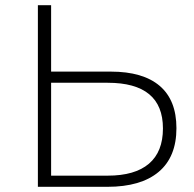

<svg xmlns="http://www.w3.org/2000/svg" viewBox="-20 -720 748 740"><path d="M407 -444Q531 -444 595.5 -389Q660 -334 660 -226Q660 -115 591.5 -57.5Q523 0 394 0H126V-700H177V-444ZM395 -43Q500 -43 554 -89Q608 -135 608 -225Q608 -401 395 -401H177V-43Z"/></svg>

Font: Hilab Light
Style: Regular
Weight: 300
Designer: Cristianderson Lima
Foundry: Cristianderson
Version: Version 1.0